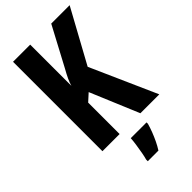

<svg xmlns="http://www.w3.org/2000/svg" viewBox="-283 -788 1084 1084"><g transform="rotate(-45 259.0 -246.5)"><path d="M518 0H367L245 -291L201 -251V0H64V-714H201V-385Q206 -404 217 -427.5Q228 -451 245 -481L369 -714H516L342 -396ZM355 72Q348 97 338 123Q328 149 316 174Q304 199 290 221H205V208Q210 191 215 163.5Q220 136 224 108.5Q228 81 229 61H355Z"/></g></svg>

Font: Noto Sans Khmer ExtraCondensed
Style: Bold
Weight: 700
Width: 2
Designer: Danh Hong and the Monotype Design Team
Foundry: Monotype Imaging Inc.
Version: Version 2.004